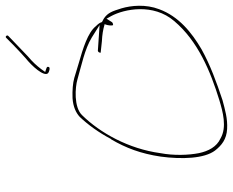

<svg xmlns="http://www.w3.org/2000/svg" viewBox="-91 -737 809 667"><g transform="rotate(-90 313.5 -403.5)"><path d="M103 -250C93 -176 96 -98 124 -61C142 -38 163 -21 199 -19C235 -17 265 -26 299 -35C362 -56 420 -77 476 -108C534 -142 590 -187 615 -255C633 -302 628 -352 618 -386C608 -418 603 -433 583 -447L570 -454V-455C568 -461 565 -466 556 -475C534 -503 478 -520 429 -534L376 -550C358 -555 334 -557 306 -556C276 -554 255 -544 241 -531C214 -503 186 -464 165 -424L164 -422H163C133 -371 113 -318 103 -250ZM115 -251C130 -361 185 -460 247 -523C275 -552 344 -547 371 -539C419 -525 476 -514 517 -489L560 -462L471 -468H470C469 -468 465 -465 465 -464C463 -457 464 -458 467 -458L504 -454C526 -453 544 -450 561 -445H563L560 -435C558 -426 558 -417 560 -415C562 -415 568 -416 570 -419L582 -438L591 -422C616 -376 636 -275 574 -203C505 -121 400 -77 299 -46C259 -34 205 -19 166 -42C137 -55 122 -84 115 -117C108 -153 106 -204 115 -251ZM241 -531V-532ZM392 -642C396 -637 412 -633 414 -638C416 -643 415 -645 409 -647L397 -651L407 -665C420 -682 432 -695 451 -711C465 -724 480 -739 497 -755L522 -779C527 -783 520 -792 515 -786L491 -762C476 -747 460 -733 446 -720C416 -696 381 -656 392 -642ZM583 -447Z"/></g></svg>

Font: Stray Cat
Style: HlObl
Weight: 100
Version: Version 1.0